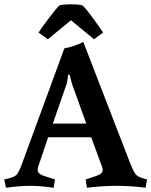

<svg xmlns="http://www.w3.org/2000/svg" viewBox="-30 -872 710 901"><path d="M147 -75Q147 -57 172 -48L228 -30L222 9Q158 0 112.5 0Q67 0 -2 9L-10 -30Q35 -39 47 -51Q59 -63 76 -111L272 -645Q319 -654 361 -675L579 -111Q597 -64 609 -51.5Q621 -39 660 -30L653 9Q584 0 518.5 0Q453 0 378 9L372 -30Q405 -40 428.5 -49Q452 -58 452 -75Q452 -82 449 -89L398 -228H196L149 -89Q147 -84 147 -75ZM250 -847Q270 -852 303.5 -852Q337 -852 356 -847Q368 -839 406.5 -786.5Q445 -734 454 -719L411 -688L303 -777L195 -688L151 -719Q158 -732 198 -785Q238 -838 250 -847ZM285 -485 218 -292H375L308 -478L297 -520L290 -523Z"/></svg>

Font: Buenard
Style: Bold
Weight: 700
Foundry: FontFuror
Version: Version 1.002 2011